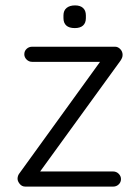

<svg xmlns="http://www.w3.org/2000/svg" viewBox="-20 -691 519 711"><path d="M399 -56Q411 -56 419.5 -47.5Q428 -39 428 -28Q428 -16 419.5 -8Q411 0 399 0H74Q61 0 53 -10Q45 -20 45 -29Q45 -35 47 -40.5Q49 -46 54 -52L357 -471L361 -462H99Q87 -462 78.5 -470.5Q70 -479 70 -490Q70 -502 78.5 -510Q87 -518 99 -518H406Q417 -518 425.5 -509Q434 -500 434 -488Q434 -482 432 -477Q430 -472 426 -466L125 -51L113 -56ZM257 -587Q236 -587 225.5 -596.5Q215 -606 215 -624V-634Q215 -652 226.5 -661.5Q238 -671 258 -671Q277 -671 287.5 -661.5Q298 -652 298 -634V-624Q298 -606 287.5 -596.5Q277 -587 257 -587Z"/></svg>

Font: zvoove
Style: Regular
Weight: 400
Designer: Vernon Adams (Nunito) & Andrew Paglinawan (Quicksand)
Foundry: zvoove
Version: Version 3.006